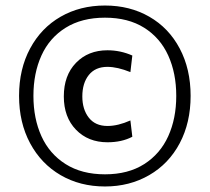

<svg xmlns="http://www.w3.org/2000/svg" viewBox="-20 -712 760 695"><path d="M49 -365Q49 -462 89 -536.5Q129 -611 199.5 -651.5Q270 -692 360 -692Q450 -692 520.5 -651.5Q591 -611 630.5 -536.5Q670 -462 670 -365Q670 -268 630.5 -193.5Q591 -119 520 -78Q449 -37 360 -37Q270 -37 199.5 -78Q129 -119 89 -193.5Q49 -268 49 -365ZM618 -365Q618 -447 589 -511Q560 -575 502 -611.5Q444 -648 360 -648Q276 -648 217.5 -611.5Q159 -575 130 -511Q101 -447 101 -365Q101 -283 130 -219Q159 -155 217.5 -118Q276 -81 360 -81Q444 -81 502 -118Q560 -155 589 -219Q618 -283 618 -365ZM211 -363Q211 -439 255 -484.5Q299 -530 369 -530Q416 -530 459 -511L452 -451Q405 -470 369 -470Q325 -470 301.5 -440.5Q278 -411 278 -363Q278 -316 301.5 -286Q325 -256 369 -256Q407 -256 452 -276L459 -217Q421 -197 369 -197Q299 -197 255 -242.5Q211 -288 211 -363Z"/></svg>

Font: Cabin
Style: Regular
Weight: 400
Designer: Pablo Impallari
Foundry: Pablo Impallari. http://www.impallari.com Igino Marini. http://www.ikern.com
Version: Version 2.001